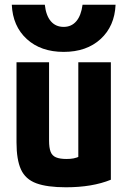

<svg xmlns="http://www.w3.org/2000/svg" viewBox="-20 -784 540 814"><path d="M259.7 10Q179.7 10 133.8 -7Q87.8 -24 68.9 -65.5Q50 -107 50 -180V-520H188V-188Q188 -157.8 194.5 -140.8Q201 -123.8 217.5 -116.9Q234 -110 262 -110Q279 -110 292 -112.5Q305 -115 321.5 -122.5Q338 -130 364 -144L312 -58V-520H450V-22Q371.1 10 259.7 10ZM250 -564Q153 -564 93.5 -618.5Q34 -673 30 -764H170Q175 -718 195.5 -694Q216 -670 250 -670Q283 -670 303.5 -694Q324 -718 330 -764H470Q466 -673 406.5 -618.5Q347 -564 250 -564Z"/></svg>

Font: M PLUS 1 Code
Style: Regular
Weight: 400
Designer: Coji Morishita
Foundry: UNDERFOREST DESIGN
Version: Version 1.005